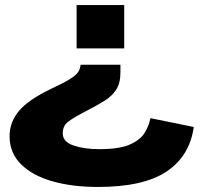

<svg xmlns="http://www.w3.org/2000/svg" viewBox="-20 -534 802 762"><path d="M458 -277V-248Q458 -204 441 -178Q424 -152 394 -133.5Q364 -115 325 -95Q271 -67 250 -50.5Q229 -34 229 -5Q229 29 272 43.5Q315 58 374 58Q453 58 494.5 40Q536 22 553.5 -6Q571 -34 577 -65L749 -30Q733 85 641.5 146.5Q550 208 368 208Q267 208 188 185.5Q109 163 63.5 118Q18 73 18 6Q18 -49 55.5 -94Q93 -139 188 -184Q233 -205 255.5 -219Q278 -233 287 -244Q296 -255 298 -267L300 -277ZM473 -514V-342H284V-514Z"/></svg>

Font: Special Gothic Extended Bold
Style: Regular
Weight: 700
Width: 7
Designer: Alistair McCready
Foundry: Monolith
Version: Version 1.000; ttfautohint (v1.8.4.7-5d5b)